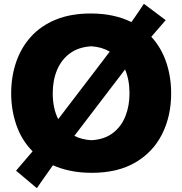

<svg xmlns="http://www.w3.org/2000/svg" viewBox="-20 -898 962 1015"><path d="M174.8 96.7 64.9 4.4Q111.3 -48.8 152.3 -98.1Q94.2 -156.7 66.7 -236.6Q39.1 -316.4 39.1 -404.3Q39.1 -492.7 65.2 -569.3Q91.3 -646 143.6 -703.9Q195.8 -761.7 274.9 -794.2Q354 -826.7 460 -826.7Q523.4 -826.7 577.1 -814.9Q630.9 -803.2 674.8 -781.2Q691.4 -804.7 707.8 -828.9Q724.1 -853 740.7 -877.9L856 -791.5Q816.9 -747.1 779.8 -703.6Q832.5 -646.5 858.6 -569.3Q884.8 -492.2 884.8 -404.8Q884.8 -284.2 836.9 -189Q789.1 -93.8 695.6 -39.1Q602.1 15.6 465.3 15.6Q404.8 15.6 353.5 5.1Q302.2 -5.4 259.8 -24.4Q238.3 5.9 217 36.1Q195.8 66.4 174.8 96.7ZM258.8 -404.8Q258.8 -325.7 287.6 -268.1Q293 -275.4 298.8 -282.7L521.5 -574.2Q531.2 -587.4 541 -600.1Q550.8 -612.8 560.1 -625Q518.1 -649.9 462.9 -653.3Q395.5 -649.4 350.1 -616.2Q304.7 -583 281.7 -528.3Q258.8 -473.6 258.8 -404.8ZM462.9 -156.7Q531.7 -160.6 576.4 -194.6Q621.1 -228.5 642.8 -283.2Q664.6 -337.9 664.6 -404.8Q664.6 -476.1 641.1 -530.8Q630.4 -516.6 618.7 -501.5L393.1 -206.1Q382.8 -192.9 373 -179.7Q412.6 -159.7 462.9 -156.7Z"/></svg>

Font: Pinar-DS4-FD ExtraBold
Style: Regular
Weight: 800
Designer: Amin Abedi
Version: Version 3.000